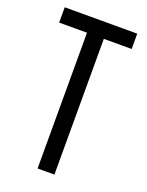

<svg xmlns="http://www.w3.org/2000/svg" viewBox="-134 -768 640 836"><g transform="rotate(20 186.0 -350.0)"><path d="M225 0V-629H354V-700H18V-629H147V0Z"/></g></svg>

Font: VL Bebas Neue Regular
Style: Regular
Weight: 400
Designer: Ryoichi Tsunekawa
Foundry: Ryoichi Tsunekawa
Version: Version 001.003